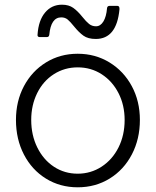

<svg xmlns="http://www.w3.org/2000/svg" viewBox="-20 -788 665 818"><path d="M48 -277Q48 -357 82 -421Q116 -485 176 -522Q236 -559 311 -559Q386 -559 446.5 -522Q507 -485 541.5 -421Q576 -357 576 -277Q576 -196 542 -130.5Q508 -65 447.5 -27.5Q387 10 311 10Q236 10 176 -27Q116 -64 82 -129.5Q48 -195 48 -277ZM511 -277Q511 -340 485 -391Q459 -442 413.5 -471.5Q368 -501 311 -501Q255 -501 209.5 -472Q164 -443 138.5 -391.5Q113 -340 113 -277Q113 -212 139 -159.5Q165 -107 210 -77.5Q255 -48 311 -48Q367 -48 413 -78Q459 -108 485 -160Q511 -212 511 -277ZM295 -676Q279 -696 268 -705Q257 -714 241 -714Q197 -714 190 -640Q189 -630 179 -630H149Q144 -630 141.5 -633Q139 -636 140 -641Q144 -701 172 -734.5Q200 -768 244 -768Q273 -768 292 -754.5Q311 -741 331 -716Q347 -696 359.5 -686Q372 -676 389 -676Q408 -676 420.5 -696.5Q433 -717 436 -753Q437 -763 447 -763H480Q490 -763 489 -748Q477 -622 388 -622Q355 -622 335.5 -636Q316 -650 295 -676Z"/></svg>

Font: Open Sauce Two Light
Style: Regular
Weight: 300
Designer: Alfredo Marco Pradil
Foundry: Creative Sauce Fz LLC
Version: Version 1.477